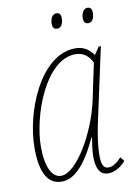

<svg xmlns="http://www.w3.org/2000/svg" viewBox="-82 -763 586 828"><g transform="rotate(-10 210.5 -349.5)"><path d="M353 -643C368 -643 379 -658 379 -684C379 -702 372 -709 359 -709C342 -709 332 -689 332 -668C332 -649 340 -643 353 -643ZM217 -643C232 -643 243 -658 243 -684C243 -702 236 -709 223 -709C205 -709 196 -689 196 -668C196 -649 203 -643 217 -643ZM121 10C170 10 222 -30 279 -154H282C278 -127 273 -98 273 -73C273 -19 289 10 325 10C350 10 378 -4 402 -31L387 -49C363 -23 346 -15 329 -15C307 -15 300 -37 300 -73C300 -109 306 -154 316 -203L388 -536H379L356 -503C340 -527 315 -546 278 -546C124 -546 30 -311 30 -153C30 -52 56 10 121 10ZM123 -15C84 -15 58 -62 58 -153C58 -287 141 -521 274 -521C306 -521 332 -503 346 -471L312 -310C283 -176 191 -15 123 -15Z"/></g></svg>

Font: Noto Serif Condensed Thin
Style: Italic
Weight: 100
Width: 3
Italic angle: -12°
Designer: Monotype Design Team
Foundry: Monotype Imaging Inc.
Version: Version 2.013